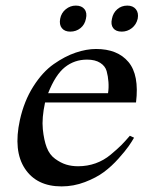

<svg xmlns="http://www.w3.org/2000/svg" viewBox="-20 -656 539 686"><path d="M466 -290H141Q129 -234 133 -194.5Q137 -155 147 -129Q157 -103 177 -88.5Q197 -74 216.5 -68Q236 -62 259 -62Q292 -62 321.5 -72.5Q351 -83 375.5 -103.5Q400 -124 413 -137Q426 -150 444 -171L459 -164Q451 -150 439.5 -133.5Q428 -117 403.5 -89.5Q379 -62 351.5 -41.5Q324 -21 283.5 -5.5Q243 10 200 10Q111 10 69 -53.5Q27 -117 51 -227Q66 -295 99 -347Q132 -399 172 -427Q212 -455 250.5 -468Q289 -481 323 -481Q400 -481 439 -434.5Q478 -388 466 -290ZM366 -323Q369 -342 367.5 -363Q366 -384 361 -402Q356 -420 338 -431.5Q320 -443 291 -443Q246 -443 212 -416Q178 -389 152 -323ZM472 -589Q467 -568 451 -555.5Q435 -543 415 -543Q394 -543 384.5 -555.5Q375 -568 380 -589Q384 -610 399 -623Q414 -636 435 -636Q455 -636 465.5 -623Q476 -610 472 -589ZM287 -589Q283 -568 267.5 -555.5Q252 -543 231 -543Q211 -543 201 -555.5Q191 -568 195 -589Q199 -610 215 -623Q231 -636 251 -636Q272 -636 282 -623Q292 -610 287 -589Z"/></svg>

Font: GFS Artemisia
Style: Italic
Weight: 400
Italic angle: -12°
Designer: Takis Katsoulidis and George D. Matthiopoulos
Foundry: George Matthiopoulos and Takis Katsoulidis
Version: Version 1.0